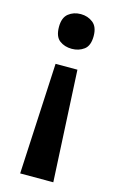

<svg xmlns="http://www.w3.org/2000/svg" viewBox="-114 -600 505 823"><g transform="rotate(15 138.5 -188.5)"><path d="M216 -475Q216 -432 193 -415Q170 -398 139 -398Q107 -398 84.5 -415Q62 -432 62 -475Q62 -516 84.5 -534Q107 -552 139 -552Q170 -552 193 -534Q216 -516 216 -475ZM89 -318H186L211 175H64Z"/></g></svg>

Font: Noto Sans Lao UI SemBd
Style: Regular
Weight: 600
Designer: Monotype Design Team
Foundry: Monotype Imaging Inc.
Version: Version 2.000; ttfautohint (v1.8.4.7-5d5b)